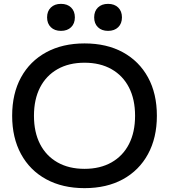

<svg xmlns="http://www.w3.org/2000/svg" viewBox="-20 -965 876 995"><path d="M418 10Q304 10 219.5 -36Q135 -82 89 -166.5Q43 -251 43 -365Q43 -480 89 -564Q135 -648 219.5 -694Q304 -740 418 -740Q533 -740 617 -694Q701 -648 747 -564Q793 -480 793 -365Q793 -251 747 -166.5Q701 -82 617 -36Q533 10 418 10ZM418 -90Q499 -90 558 -123.5Q617 -157 648.5 -218.5Q680 -280 680 -365Q680 -450 648.5 -511.5Q617 -573 558 -606.5Q499 -640 418 -640Q337 -640 278 -606.5Q219 -573 187.5 -511.5Q156 -450 156 -365Q156 -280 187.5 -218.5Q219 -157 278 -123.5Q337 -90 418 -90ZM296 -805Q263 -805 243.5 -824Q224 -843 224 -875Q224 -907 243.5 -926Q263 -945 296 -945Q329 -945 348.5 -926Q368 -907 368 -875Q368 -843 348.5 -824Q329 -805 296 -805ZM540 -805Q507 -805 487.5 -824Q468 -843 468 -875Q468 -907 487.5 -926Q507 -945 540 -945Q573 -945 592.5 -926Q612 -907 612 -875Q612 -843 592.5 -824Q573 -805 540 -805Z"/></svg>

Font: M PLUS 2 Medium
Style: Regular
Weight: 500
Designer: Coji Morishita
Foundry: UNDERFOREST DESIGN
Version: Version 1.001